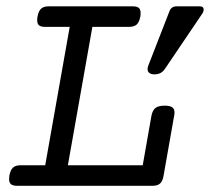

<svg xmlns="http://www.w3.org/2000/svg" viewBox="-20 -600 678 620"><path d="M434.1 -558.1Q434.1 -550.8 433.1 -546.4Q429.7 -528.3 421.4 -520.8Q413.1 -513.2 396.5 -513.2H278.3L199.2 -66.4H440.9L469.2 -227.1Q472.7 -244.1 482.2 -251.5Q491.7 -258.8 511.7 -258.8Q528.3 -258.8 535.9 -253.7Q543.5 -248.5 543.5 -237.3Q543.5 -231 542.5 -227.1L508.3 -33.2Q505.4 -15.1 497.1 -7.6Q488.8 0 472.2 0H35.6Q22 0 15.6 -5.1Q9.3 -10.3 9.3 -22Q9.3 -25.4 10.3 -33.2Q13.7 -51.3 22 -58.8Q30.3 -66.4 46.9 -66.4H126L205.1 -513.2H126Q112.3 -513.2 106.2 -518.1Q100.1 -522.9 100.1 -534.7Q100.1 -542 101.1 -546.4Q104.5 -564.5 112.8 -572Q121.1 -579.6 137.7 -579.6H408.2Q421.9 -579.6 428 -574.7Q434.1 -569.8 434.1 -558.1ZM637.7 -569.3Q637.7 -562 632.3 -554.7L512.2 -377Q500.5 -359.9 479 -359.9Q468.3 -359.9 462.4 -364.3Q456.5 -368.7 456.5 -377Q456.5 -381.8 458.5 -387.2L527.3 -564Q533.2 -579.6 550.8 -579.6H625.5Q631.3 -579.6 634.5 -576.9Q637.7 -574.2 637.7 -569.3Z"/></svg>

Font: Courier Prime
Style: Italic
Weight: 400
Italic angle: -10°
Designer: Alan Dague-Greene
Foundry: Quote-Unquote Apps
Version: Version 3.018